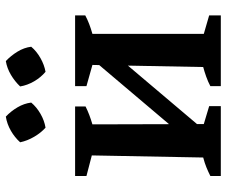

<svg xmlns="http://www.w3.org/2000/svg" viewBox="-78 -682 760 643"><g transform="rotate(-90 301.5 -360.0)"><path d="M160 -23 154 -110 457 -468V-374ZM34 0V-35Q48 -42 62.5 -48Q77 -54 96 -59L103 -432L34 -450V-488H267V-453Q253 -446 238.5 -440.5Q224 -435 207 -430L208 -57L268 -39V0ZM335 0V-35Q350 -43 367 -49Q384 -55 399 -59L406 -430L335 -450V-488H572V-454Q546 -440 510 -430V-57L572 -39V0ZM233 -720Q251 -703 264 -681Q277 -659 280 -635Q265 -617 242.5 -604Q220 -591 196 -587Q179 -602 165.5 -625Q152 -648 147 -672Q163 -690 185.5 -703Q208 -716 233 -720ZM419 -720Q437 -703 450.5 -681Q464 -659 467 -635Q452 -617 429 -604Q406 -591 383 -587Q364 -603 351 -625.5Q338 -648 334 -672Q351 -690 373 -703Q395 -716 419 -720Z"/></g></svg>

Font: Piazzolla 24pt SemiBold
Style: Regular
Weight: 600
Designer: Juan Pablo del Peral
Foundry: Huerta Tipografica
Version: Version 2.005